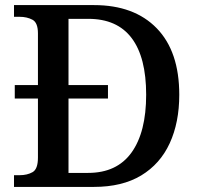

<svg xmlns="http://www.w3.org/2000/svg" viewBox="-20 -734 780 754"><path d="M35 0V-46H57Q87 -46 108 -58Q129 -70 129 -115V-347H38V-400H129V-603Q129 -645 107.5 -656.5Q86 -668 57 -668H35V-714H349Q507 -714 595.5 -623Q684 -532 684 -362Q684 -253 646.5 -171.5Q609 -90 534.5 -45Q460 0 349 0ZM326 -55Q439 -55 496.5 -135Q554 -215 554 -362Q554 -509 497 -584.5Q440 -660 327 -660H249V-400H404V-347H249V-55Z"/></svg>

Font: Noto Serif Tibetan Medium
Style: Regular
Weight: 500
Designer: Monotype Design Team
Foundry: Monotype Imaging Inc.
Version: Version 2.103; ttfautohint (v1.8.4.7-5d5b)